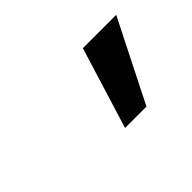

<svg xmlns="http://www.w3.org/2000/svg" viewBox="-46 -875 370 370"><g transform="rotate(-45 138.5 -690.0)"><path d="M134.9 -606.5H193.2L277 -772.7H186.1Z"/></g></svg>

Font: Margiela Sans
Style: Italic
Weight: 400
Italic angle: -9.39999°
Designer: Stefan Endress, Andreas Faust
Version: Version 1.100;FEAKit 1.0